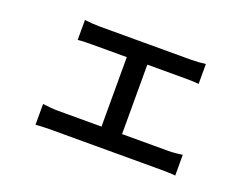

<svg xmlns="http://www.w3.org/2000/svg" viewBox="-88 -708 1177 904"><g transform="rotate(20 500.0 -256.5)"><path d="M549 -83V-431H733C756 -431 784 -431 807 -428V-528C784 -525 758 -523 733 -523H274C255 -523 224 -525 201 -528V-428C222 -431 256 -431 275 -431H446V-83H227C204 -83 176 -86 151 -89V15C177 13 202 12 227 12H780C797 12 830 12 851 15V-89C831 -86 807 -83 780 -83Z"/></g></svg>

Font: Spoqa Han Sans Neo Medium
Style: Regular
Weight: 500
Designer: [Spoqa Han Sans Neo] Dong-huui Kim  Younghwa Kang  Yujin Lee  [Noto Sans] Ryoko NISHIZUKA  (kana & ideographs); Paul D. 
Foundry: Spoqa (http://www.spoqa-han-sans.com)
Version: Version 1.000